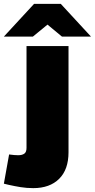

<svg xmlns="http://www.w3.org/2000/svg" viewBox="-90 -763 490 992"><path d="M82 209Q48 209 17 204Q-14 199 -45 192L-70 186L-43 35L-35 36Q-27 37 -17 38Q-7 39 4 39Q24 39 35.5 31Q47 23 47 1V-525H264V24Q264 113 215.5 161Q167 209 82 209ZM230 -574 125 -661 86 -743H224L380 -574ZM-70 -574 86 -743H224L186 -661L80 -574Z"/></svg>

Font: REM Medium Black
Style: Regular
Weight: 900
Version: Version 1.005;gftools[0.9.28]